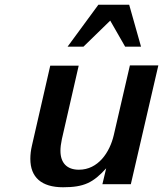

<svg xmlns="http://www.w3.org/2000/svg" viewBox="-20 -777 688 810"><path d="M575 -580 525 -757H395L265 -580H332L445 -690L508 -580ZM108 -107C108 -29 155 13 246 13C334 13 373 -6 428 -67L412 0H532L648 -501H528L460 -207C443 -134 394 -61 313 -61C262 -61 235 -90 235 -141C235 -155 237 -171 241 -190L312 -500H192L115 -164C110 -143 108 -124 108 -107Z"/></svg>

Font: Perun SemiBold Italic
Style: Regular
Weight: 400
Italic angle: -12°
Foundry: Copyright (c) Stefan Peev, Context Ltd, 2016
Version: Version 1.026